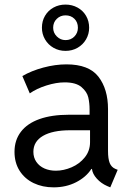

<svg xmlns="http://www.w3.org/2000/svg" viewBox="-20 -806 568 834"><path d="M43 -146.5Q43 -197.3 70.8 -233.6Q98.6 -270 151.6 -288.8Q204.6 -307.6 279.3 -307.6H369.1V-330.1Q369.1 -358.4 363.5 -382.8Q357.9 -407.2 334 -427.7Q310.1 -448.2 260.7 -448.2Q224.6 -448.2 181.9 -434.8Q139.2 -421.4 109.4 -400.4L77.1 -475.6Q116.2 -498.5 168.2 -512.5Q220.2 -526.4 268.6 -526.4Q366.2 -526.4 407.7 -472.7Q449.2 -418.9 449.2 -332V-150.4Q449.2 -116.2 456.5 -97.9Q463.9 -79.6 481.4 -72.3L491.2 -68.4L459 7.8L445.3 2Q419.4 -9.3 400.6 -30Q381.8 -50.8 379.4 -72.3H377Q354 -36.6 310.5 -14.4Q267.1 7.8 212.9 7.8Q164.6 7.8 126 -10.7Q87.4 -29.3 65.2 -64.2Q43 -99.1 43 -146.5ZM222.7 -64.5Q256.3 -64.5 291 -79.3Q325.7 -94.2 348.4 -122.6Q371.1 -150.9 371.1 -188.5V-240.2H285.2Q208.5 -240.2 166.7 -215.8Q125 -191.4 125 -146.5Q125 -121.6 137.9 -102.8Q150.9 -84 173.1 -74.2Q195.3 -64.5 222.7 -64.5ZM162.1 -685.5Q162.1 -714.4 175.5 -737.3Q189 -760.3 212.4 -773.2Q235.8 -786.1 264.6 -786.1Q293 -786.1 316.7 -773.2Q340.3 -760.3 353.8 -737.3Q367.2 -714.4 367.2 -685.5Q367.2 -658.2 353.8 -635Q340.3 -611.8 316.9 -598.4Q293.5 -585 264.6 -585Q235.8 -585 212.4 -598.4Q189 -611.8 175.5 -635Q162.1 -658.2 162.1 -685.5ZM318.4 -685.5Q318.4 -709.5 303.2 -724.4Q288.1 -739.3 264.6 -739.3Q242.2 -739.3 226.6 -724.1Q210.9 -709 210.9 -685.5Q210.9 -663.6 226.8 -647.7Q242.7 -631.8 264.6 -631.8Q288.1 -631.8 303.2 -647.5Q318.4 -663.1 318.4 -685.5Z"/></svg>

Font: Reddit Sans Vanilla
Style: Regular
Weight: 400
Designer: Stephen Hutchings
Foundry: Reddit
Version: Version 1.013